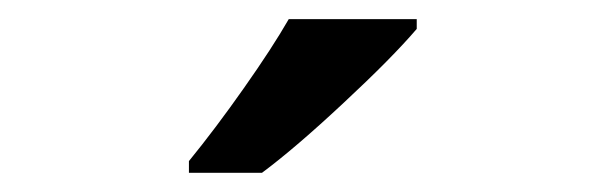

<svg xmlns="http://www.w3.org/2000/svg" viewBox="-20 -786 632 200"><path d="M176.8 -606V-618.2Q204.6 -652.3 234.1 -694.3Q263.7 -736.3 280.8 -766.1H414.1V-755.9Q388.7 -726.1 338.1 -679Q287.6 -631.8 252.9 -606Z"/></svg>

Font: f1_52653          
Style: Regular
Weight: 600
Foundry: Ascender Corporation
Version: Version 1.10